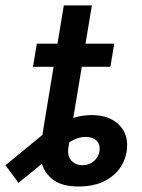

<svg xmlns="http://www.w3.org/2000/svg" viewBox="-85 -676 523 705"><path d="M204.1 8.8Q144 8.8 111.8 -14.9Q79.6 -38.6 68.8 -74.7L-17.1 -4.4L-64.9 -69.3L70.8 -180.7L73.2 -195.3L76.7 -218.3L91.8 -309.6L111.8 -430.7H36.1L50.3 -515.6H126L149.4 -656.2H252.4L229 -515.6H334.5L320.3 -430.7H215.3L184.1 -243.2Q218.8 -253.4 251 -253.4Q317.4 -253.4 353.5 -216.3Q389.6 -179.2 379.9 -119.1Q370.1 -61 323.2 -26.1Q276.4 8.8 204.1 8.8ZM169.4 -153.8 166.5 -136.2Q161.1 -103.5 177 -86.4Q192.9 -69.3 218.3 -69.3Q241.7 -69.3 259 -83.7Q276.4 -98.1 280.3 -120.6Q283.7 -141.6 273.2 -155.5Q262.7 -169.4 240.7 -172.4Q222.7 -174.8 205.3 -169.9Q188 -165 169.4 -153.8Z"/></svg>

Font: Inter Display Medium
Style: Italic
Weight: 500
Italic angle: -9.39999°
Designer: Rasmus Andersson
Foundry: rsms
Version: Version 4.000;git-a52131595